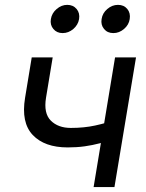

<svg xmlns="http://www.w3.org/2000/svg" viewBox="-20 -754 590 774"><path d="M252.9 -159.7Q159.7 -159.7 112.1 -209.7Q64.5 -259.8 81.1 -359.9L107.9 -522.5H192.4L165.5 -359.9Q155.3 -297.4 184.8 -267.8Q214.4 -238.3 265.6 -238.3Q318.8 -238.3 363.5 -248Q408.2 -257.8 454.6 -273.4L441.9 -194.3Q411.6 -184.1 382.1 -176.3Q352.5 -168.5 321 -164.1Q289.6 -159.7 252.9 -159.7ZM357.4 0 443.8 -522.5H528.3L441.4 0ZM437 -620.6Q413.1 -620.6 399.4 -637.2Q385.7 -653.8 389.6 -677.2Q393.1 -701.2 412.6 -717.8Q432.1 -734.4 455.6 -734.4Q479.5 -734.4 493.2 -717.8Q506.8 -701.2 502.9 -677.2Q499.5 -653.8 480 -637.2Q460.4 -620.6 437 -620.6ZM232.4 -620.6Q209 -620.6 195.1 -637.2Q181.2 -653.8 185.1 -677.2Q189 -701.2 208.5 -717.8Q228 -734.4 251 -734.4Q274.9 -734.4 288.8 -717.8Q302.7 -701.2 298.8 -677.2Q294.9 -653.8 275.6 -637.2Q256.3 -620.6 232.4 -620.6Z"/></svg>

Font: Inter 28pt
Style: Italic
Weight: 400
Italic angle: -9.3988°
Designer: Rasmus Andersson
Foundry: rsms
Version: Version 4.001;git-66647c0bb